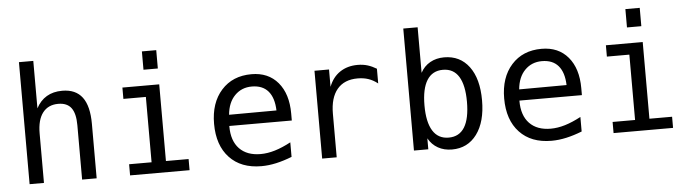

<svg xmlns="http://www.w3.org/2000/svg" viewBox="-43 -804 3586 989"><g transform="rotate(-5 1750.0 -309.5)"><path d="M422.9 -281.2V0H347.7V-281.2Q347.7 -341.8 326.2 -370.6Q304.7 -399.4 258.8 -399.4Q207 -399.4 178.7 -362.8Q150.4 -326.2 150.4 -255.9V0H76.2V-630.9H150.4V-385.7Q170.9 -424.8 204.6 -444.8Q238.3 -464.8 285.2 -464.8Q354.5 -464.8 388.7 -419.4Q422.9 -374 422.9 -281.2Z M711.9 -630.9H786.1V-536.1H711.9ZM595.7 -454.1H786.1V-57.6H903.3V0H595.7V-57.6H711.9V-395.5H595.7Z M1450.2 -245.1V-209H1127V-207Q1127 -131.8 1166 -91.3Q1205.1 -50.8 1275.4 -50.8Q1311.5 -50.8 1350.1 -62.5Q1388.7 -74.2 1432.6 -97.7V-22.5Q1390.6 -5.9 1351.1 2.9Q1311.5 11.7 1274.4 11.7Q1168.9 11.7 1109.4 -51.8Q1049.8 -115.2 1049.8 -226.6Q1049.8 -335 1107.9 -399.9Q1166 -464.8 1263.7 -464.8Q1350.6 -464.8 1400.4 -405.8Q1450.2 -346.7 1450.2 -245.1ZM1376 -267.6Q1374 -333 1344.7 -367.2Q1315.4 -401.4 1259.8 -401.4Q1207 -401.4 1171.9 -365.7Q1136.7 -330.1 1130.9 -266.6Z M1910.2 -360.4Q1886.7 -378.9 1861.8 -387.2Q1836.9 -395.5 1806.6 -395.5Q1737.3 -395.5 1700.7 -351.6Q1664.1 -307.6 1664.1 -225.6V0H1588.9V-454.1H1664.1V-364.3Q1682.6 -413.1 1721.2 -439Q1759.8 -464.8 1812.5 -464.8Q1840.8 -464.8 1864.3 -457.5Q1887.7 -450.2 1910.2 -436.5Z M2357.4 -226.6Q2357.4 -312.5 2330.1 -356.9Q2302.7 -401.4 2248 -401.4Q2193.4 -401.4 2165.5 -356.9Q2137.7 -312.5 2137.7 -226.6Q2137.7 -140.6 2165.5 -95.7Q2193.4 -50.8 2248 -50.8Q2302.7 -50.8 2330.1 -95.2Q2357.4 -139.6 2357.4 -226.6ZM2137.7 -395.5Q2155.3 -428.7 2187 -446.8Q2218.8 -464.8 2259.8 -464.8Q2341.8 -464.8 2388.7 -401.9Q2435.5 -338.9 2435.5 -227.5Q2435.5 -116.2 2388.2 -52.2Q2340.8 11.7 2259.8 11.7Q2218.8 11.7 2187.5 -5.9Q2156.2 -23.4 2137.7 -56.6V0H2063.5V-630.9H2137.7Z M2950.2 -245.1V-209H2627V-207Q2627 -131.8 2666 -91.3Q2705.1 -50.8 2775.4 -50.8Q2811.5 -50.8 2850.1 -62.5Q2888.7 -74.2 2932.6 -97.7V-22.5Q2890.6 -5.9 2851.1 2.9Q2811.5 11.7 2774.4 11.7Q2668.9 11.7 2609.4 -51.8Q2549.8 -115.2 2549.8 -226.6Q2549.8 -335 2607.9 -399.9Q2666 -464.8 2763.7 -464.8Q2850.6 -464.8 2900.4 -405.8Q2950.2 -346.7 2950.2 -245.1ZM2876 -267.6Q2874 -333 2844.7 -367.2Q2815.4 -401.4 2759.8 -401.4Q2707 -401.4 2671.9 -365.7Q2636.7 -330.1 2630.9 -266.6Z M3211.9 -630.9H3286.1V-536.1H3211.9ZM3095.7 -454.1H3286.1V-57.6H3403.3V0H3095.7V-57.6H3211.9V-395.5H3095.7Z"/></g></svg>

Font: BabelStone Flags
Style: Regular
Weight: 400
Designer: Andrew West
Foundry: BabelStone
Version: Version 4.12